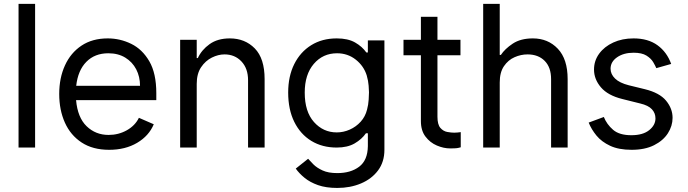

<svg xmlns="http://www.w3.org/2000/svg" viewBox="-20 -747 3482 972"><path d="M157.7 -727.3V0H73.9V-727.3Z M532.7 11.4Q449.6 11.4 393.3 -25.6Q337 -62.5 308.4 -126.4Q279.8 -190.3 279.8 -271.3Q279.8 -352.3 308.8 -415.8Q337.7 -479.4 392.6 -516Q447.4 -552.6 525.6 -552.6Q588.1 -552.6 644.4 -525Q700.6 -497.5 736 -436.6Q771.3 -375.7 771.3 -275.6V-240.1H365.1Q372.9 -152 418.5 -108Q464.1 -63.9 529.8 -63.9Q579.9 -63.9 622 -87.5Q664.1 -111.2 683.2 -150.6L758.5 -117.9Q734 -59.3 674.4 -24Q614.7 11.4 532.7 11.4ZM528.4 -477.3Q459.9 -477.3 417.3 -434.1Q374.6 -391 365.8 -312.5H688.9Q688.9 -358.7 669.6 -396Q650.2 -433.2 614.2 -455.3Q578.1 -477.3 528.4 -477.3Z M975.9 -322.4V0H892V-545.5H975.9V-453.1H981.5Q1000.7 -494.7 1041.2 -523.6Q1081.7 -552.6 1143.5 -552.6Q1220.2 -552.6 1269.9 -501.8Q1319.6 -451 1319.6 -346.6V0H1235.8V-340.9Q1235.8 -400.6 1202.2 -436.1Q1168.7 -471.6 1116.5 -471.6Q1085.2 -471.6 1052.7 -455.6Q1020.2 -439.6 998 -406.6Q975.9 -373.6 975.9 -322.4Z M1842.3 -542.6H1926.1V11.4Q1926.1 72.4 1894 115.6Q1861.9 158.7 1807.7 181.6Q1753.6 204.5 1687.5 204.5Q1630.7 204.5 1590 190.2Q1549.4 175.8 1521.8 153.2Q1494.3 130.7 1477.3 106.5L1539.8 56.8Q1549.7 68.2 1566.9 85.4Q1584.2 102.6 1613.1 115.9Q1642 129.3 1687.5 129.3Q1755.7 129.3 1798.5 96.8Q1841.3 64.3 1842.3 -7.1V-72.4H1832.7Q1811.4 -41.9 1775.4 -21Q1739.3 0 1684.7 0Q1611.5 0 1556.1 -33.7Q1500.7 -67.5 1469.8 -130Q1438.9 -192.5 1438.9 -278.4Q1438.9 -360.8 1469.6 -422.4Q1500.4 -484 1555.6 -518.3Q1610.8 -552.6 1684.7 -552.6Q1741.5 -552.6 1777.5 -532Q1813.6 -511.4 1834.5 -481.5H1842.3ZM1522.7 -278.4Q1522.7 -181.5 1569.6 -129.1Q1616.5 -76.7 1684.7 -76.7Q1718.8 -76.7 1750.7 -90.9Q1782.7 -105.1 1806.1 -131Q1829.5 -157 1838.1 -191.8Q1844.8 -216.3 1846.4 -242.7Q1848 -269.2 1848 -279.8Q1848 -289.4 1846.2 -313.4Q1844.5 -337.4 1836.6 -365.1Q1821.7 -413 1781.1 -445.1Q1740.4 -477.3 1686.1 -477.3Q1614.7 -477.3 1568.7 -423.7Q1522.7 -370 1522.7 -278.4Z M2311.1 -545.5V-467.3H2194.6V-156.2Q2194.6 -116.5 2209.3 -99.6Q2224.1 -82.7 2244.1 -79Q2264.2 -75.3 2279.8 -75.3Q2290.5 -75.3 2296.2 -76.2Q2301.8 -77.1 2312.5 -78.1V-1.4Q2301.8 1.8 2293 3Q2284.1 4.3 2258.5 4.3Q2225.9 4.3 2191.6 -10.3Q2157.3 -24.9 2134.1 -55.4Q2110.8 -85.9 2110.8 -133.5V-467.3H2022.7V-545.5H2110.8V-661.9H2194.6V-545.5Z M2509.9 -329.5V0H2426.1V-727.3H2509.9V-468.8H2515.6Q2535.9 -499.6 2575.8 -526.1Q2615.8 -552.6 2677.6 -552.6Q2754.3 -552.6 2804 -500.2Q2853.7 -447.8 2853.7 -346.6V0H2769.9V-346.6Q2769.9 -406.2 2737.4 -438.9Q2704.9 -471.6 2650.6 -471.6Q2617.2 -471.6 2584.9 -457.4Q2552.6 -443.2 2531.2 -411.9Q2509.9 -380.7 2509.9 -329.5Z M2987.2 -394.9Q2987.2 -439.6 3013.3 -475.3Q3039.4 -511 3084.7 -531.8Q3130 -552.6 3187.5 -552.6Q3261 -552.6 3308.8 -517.8Q3356.5 -483 3377.8 -423.3L3302.6 -402Q3297.6 -414.1 3286.8 -432.5Q3275.9 -451 3252.7 -465.6Q3229.4 -480.1 3187.5 -480.1Q3137.4 -480.1 3104.2 -457.2Q3071 -434.3 3071 -399.1Q3071 -371.4 3093.8 -349.3Q3116.5 -327.1 3163.4 -315.3L3244.3 -295.5Q3318.9 -277.3 3351.9 -237.4Q3384.9 -197.4 3384.9 -150.6Q3384.9 -109.4 3361.2 -72.3Q3337.4 -35.2 3291.2 -11.9Q3245 11.4 3177.6 11.4Q3112.2 11.4 3068.9 -8.9Q3025.6 -29.1 2999.6 -60.7Q2973.7 -92.3 2960.2 -126.4L3036.9 -154.8Q3051.8 -117.5 3083.6 -90Q3115.4 -62.5 3176.1 -62.5Q3234.7 -62.5 3266.5 -88.1Q3298.3 -113.6 3298.3 -147.7Q3298.3 -174.4 3280.2 -193.9Q3262.1 -213.4 3221.6 -223L3130.7 -245.7Q3057.2 -263.8 3022.2 -304.9Q2987.2 -345.9 2987.2 -394.9Z"/></svg>

Font: Inter UI
Style: Regular
Weight: 400
Designer: Rasmus Andersson
Foundry: rsms
Version: Version 2.2